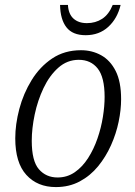

<svg xmlns="http://www.w3.org/2000/svg" viewBox="-20 -750 550 780"><path d="M207 10Q132 10 87 -39.5Q42 -89 42 -188Q42 -245 58.5 -307.5Q75 -370 108.5 -424.5Q142 -479 192 -512.5Q242 -546 309 -546Q354 -546 391 -525.5Q428 -505 450 -461.5Q472 -418 472 -347Q472 -304 462 -255.5Q452 -207 431 -160Q410 -113 378.5 -74.5Q347 -36 304 -13Q261 10 207 10ZM214 -29Q253 -29 284 -50.5Q315 -72 338 -108Q361 -144 376 -187.5Q391 -231 398 -275Q405 -319 405 -356Q405 -436 377 -471.5Q349 -507 300 -507Q253 -507 217 -475Q181 -443 157 -392.5Q133 -342 121 -285Q109 -228 109 -178Q109 -96 138 -62.5Q167 -29 214 -29ZM328 -607Q275 -607 250 -639Q225 -671 224 -730H256Q258 -693 278.5 -674.5Q299 -656 333 -656Q368 -656 395 -673.5Q422 -691 438 -730H470Q457 -675 420 -641Q383 -607 328 -607Z"/></svg>

Font: Noto Serif SemiCondensed Light
Style: Italic
Weight: 300
Width: 4
Italic angle: -12°
Designer: Monotype Design Team
Foundry: Monotype Imaging Inc.
Version: Version 2.013; ttfautohint (v1.8.4.7-5d5b)